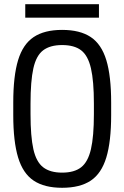

<svg xmlns="http://www.w3.org/2000/svg" viewBox="-20 -882 590 912"><path d="M275 10Q191 10 140 -24Q89 -58 66 -134Q43 -210 43 -335V-395Q43 -521 66 -596.5Q89 -672 140 -706Q191 -740 275 -740Q360 -740 411 -706Q462 -672 485 -596.5Q508 -521 508 -395V-335Q508 -210 485 -134Q462 -58 411 -24Q360 10 275 10ZM275 -62Q333 -62 365.5 -87.5Q398 -113 412 -173.5Q426 -234 426 -340V-390Q426 -497 412 -557.5Q398 -618 365.5 -643Q333 -668 275 -668Q218 -668 185 -643Q152 -618 138.5 -557.5Q125 -497 125 -390V-340Q125 -234 138.5 -173.5Q152 -113 185 -87.5Q218 -62 275 -62ZM100 -798V-862H450V-798Z"/></svg>

Font: M PLUS Code Latin SemiExpanded
Style: Regular
Weight: 400
Width: 6
Designer: Coji Morishita
Foundry: UNDERFOREST DESIGN
Version: Version 1.002; ttfautohint (v1.8.3)